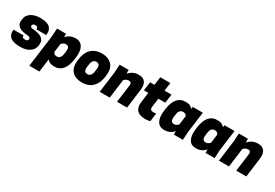

<svg xmlns="http://www.w3.org/2000/svg" viewBox="49 -1762 4353 3044"><g transform="rotate(30 2225.5 -240.0)"><path d="M235 -124Q268 -124 279 -137.5Q290 -151 290 -165Q290 -182 279 -191Q268 -200 235 -203Q182 -207 142 -217.5Q102 -228 76 -247.5Q50 -267 39 -296.5Q28 -326 34 -369L36 -384Q42 -426 63.5 -456Q85 -486 118 -505.5Q151 -525 192 -534.5Q233 -544 278 -544Q403 -544 453.5 -497.5Q504 -451 493 -363L492 -355H312Q315 -379 304.5 -392.5Q294 -406 265 -406Q242 -406 227.5 -395Q213 -384 213 -365Q213 -350 225 -342Q237 -334 267 -332Q313 -328 353 -318.5Q393 -309 422 -290.5Q451 -272 465.5 -241.5Q480 -211 474 -165L472 -150Q462 -76 397.5 -31Q333 14 222 14Q96 14 42.5 -33Q-11 -80 0 -162L1 -170H184Q178 -124 235 -124Z M503 200 580 -380 589 -530H755V-465Q784 -504 828.5 -524Q873 -544 925 -544Q1017 -544 1055.5 -474Q1094 -404 1078 -284L1073 -246Q1065 -189 1048.5 -141Q1032 -93 1005 -58.5Q978 -24 940 -5Q902 14 851 14Q821 14 800 9Q779 4 763.5 -3.5Q748 -11 737.5 -21Q727 -31 719 -40L687 200ZM738 -185Q744 -174 759 -159Q774 -144 804 -144Q877 -144 890 -246L895 -284Q902 -335 888.5 -360.5Q875 -386 837 -386Q807 -386 787.5 -371Q768 -356 759 -345Z M1633 -246Q1626 -191 1606 -143.5Q1586 -96 1552 -61Q1518 -26 1469.5 -6Q1421 14 1356 14Q1290 14 1243 -5.5Q1196 -25 1167 -59.5Q1138 -94 1127 -141.5Q1116 -189 1123 -246L1128 -284Q1135 -339 1155 -386.5Q1175 -434 1209 -469Q1243 -504 1291.5 -524Q1340 -544 1405 -544Q1471 -544 1518 -524.5Q1565 -505 1594.5 -470.5Q1624 -436 1634.5 -388.5Q1645 -341 1638 -284ZM1306 -246Q1299 -195 1313 -169.5Q1327 -144 1367 -144Q1437 -144 1450 -246L1455 -284Q1462 -335 1448 -360.5Q1434 -386 1394 -386Q1324 -386 1311 -284Z M1993 0 2036 -325Q2037 -334 2036.5 -345Q2036 -356 2031.5 -365Q2027 -374 2017 -380Q2007 -386 1988 -386Q1958 -386 1936 -371Q1914 -356 1905 -345L1860 0H1676L1726 -380L1735 -530H1901V-460Q1935 -500 1979 -522Q2023 -544 2083 -544Q2130 -544 2159.5 -528Q2189 -512 2204.5 -485.5Q2220 -459 2224 -425Q2228 -391 2223 -355L2177 0Z M2684 -530 2663 -370H2536L2516 -215Q2510 -170 2527.5 -157Q2545 -144 2577 -144Q2589 -144 2604.5 -146Q2620 -148 2624 -150L2605 0Q2597 4 2574.5 9Q2552 14 2514 14Q2466 14 2428.5 3Q2391 -8 2366.5 -32.5Q2342 -57 2331.5 -97Q2321 -137 2329 -195L2352 -370H2272L2293 -530H2373L2393 -680H2577L2557 -530Z M3258 -530H3074ZM3208 -150 3199 0H3033V-65Q3003 -26 2959 -6Q2914 14 2863 14Q2770 14 2733 -56Q2694 -126 2710 -246L2715 -284Q2726 -362 2752 -419Q2777 -476 2824 -511Q2870 -544 2937 -544Q2996 -544 3025 -527Q3053 -511 3069 -490L3074 -530H3258ZM3050 -345Q3044 -357 3029 -372Q3013 -386 2984 -386Q2908 -386 2898 -284L2893 -246Q2886 -197 2900 -170Q2914 -144 2951 -144Q2981 -144 3001 -159Q3019 -171 3029 -185Z M3838 -530H3654ZM3788 -150 3779 0H3613V-65Q3583 -26 3539 -6Q3494 14 3443 14Q3350 14 3313 -56Q3274 -126 3290 -246L3295 -284Q3306 -362 3332 -419Q3357 -476 3404 -511Q3450 -544 3517 -544Q3576 -544 3605 -527Q3633 -511 3649 -490L3654 -530H3838ZM3630 -345Q3624 -357 3609 -372Q3593 -386 3564 -386Q3488 -386 3478 -284L3473 -246Q3466 -197 3480 -170Q3494 -144 3531 -144Q3561 -144 3581 -159Q3599 -171 3609 -185Z M4176 0 4219 -325Q4220 -334 4219.5 -345Q4219 -356 4214.5 -365Q4210 -374 4200 -380Q4190 -386 4171 -386Q4141 -386 4119 -371Q4097 -356 4088 -345L4043 0H3859L3909 -380L3918 -530H4084V-460Q4118 -500 4162 -522Q4206 -544 4266 -544Q4313 -544 4342.5 -528Q4372 -512 4387.5 -485.5Q4403 -459 4407 -425Q4411 -391 4406 -355L4360 0Z"/></g></svg>

Font: Tanohe Sans Black
Style: Italic
Weight: 900
Designer: Village Type and Design LLC & Cristiano Sobral
Foundry: Cooper Hewitt Smithsonian Design Museum
Version: Version 1.00;January 12, 2020;FontCreator 12.0.0.2547 64-bit